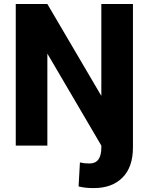

<svg xmlns="http://www.w3.org/2000/svg" viewBox="-20 -731 747 964"><path d="M59.1 -710.9H217.8L488.8 -249.5V-710.9H647.5V9.3Q647.5 107.9 595 160.6Q542.5 213.4 450.7 213.4Q430.7 213.4 412.8 211.7Q395 210 374.5 205.1L381.3 84.5Q393.6 87.4 403.6 88.6Q413.6 89.8 429.7 89.8Q488.8 89.8 488.8 9.3V0L217.8 -461.9V0H59.1Z"/></svg>

Font: Vazirmatn FD ExtraBold
Style: Regular
Weight: 800
Designer: Saber Rastikerdar
Foundry: Saber Rastikerdar
Version: Version 33.003